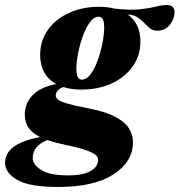

<svg xmlns="http://www.w3.org/2000/svg" viewBox="-112 -478 714 763"><path d="M119.5 265Q4.5 265 -43.8 236.8Q-92 208.5 -92 168.5Q-92 149 -81 130Q-70 111 -40.2 94.5Q-10.5 78 47 66.5Q13.5 49.5 0 27.2Q-13.5 5 -13.5 -22.5Q-13.5 -68 18.2 -100.2Q50 -132.5 111.5 -144Q79.5 -161.5 63.5 -191.2Q47.5 -221 47.5 -259Q47.5 -315.5 78 -358.8Q108.5 -402 161.8 -426.5Q215 -451 282.5 -451Q316.5 -451 344.5 -443.5Q405.5 -437 443.5 -441Q481.5 -445 506.2 -451.5Q531 -458 551.5 -458Q564.5 -458 573 -451.5Q581.5 -445 581.5 -431Q581.5 -402 562.5 -379Q543.5 -356 512.5 -356Q496 -356 484.5 -365Q473 -374 461.8 -386.2Q450.5 -398.5 435.2 -408.8Q420 -419 395.5 -420.5Q446 -384 446 -314Q446 -257.5 415.5 -214.2Q385 -171 332 -146.5Q279 -122 211 -122Q171.5 -122 140 -132Q124 -127 116.8 -117.5Q109.5 -108 109.5 -97.5Q109.5 -89.5 118.8 -82Q128 -74.5 155.2 -66.5Q182.5 -58.5 236.5 -48Q305.5 -35 344.8 -14.5Q384 6 400.2 31.8Q416.5 57.5 416.5 86.5Q416.5 164.5 339.2 214.8Q262 265 119.5 265ZM213 -161.5Q232.5 -161.5 248.8 -184Q265 -206.5 277 -240.2Q289 -274 295.5 -308.8Q302 -343.5 302 -368Q302 -391.5 296.5 -401.5Q291 -411.5 280.5 -411.5Q261 -411.5 244.8 -389Q228.5 -366.5 216.5 -332.8Q204.5 -299 198 -264.2Q191.5 -229.5 191.5 -205Q191.5 -181.5 197 -171.5Q202.5 -161.5 213 -161.5ZM18 150.5Q18 175 51 197Q84 219 159.5 219Q218 219 248 201.8Q278 184.5 278 157Q278 146 267 136.8Q256 127.5 225.2 117.2Q194.5 107 134.5 94.5Q101 87.5 76 78.5Q18 102 18 150.5Z"/></svg>

Font: Newsreader 16pt ExtraBold
Style: Italic
Weight: 800
Italic angle: -17°
Designer: Hugues Gentile
Foundry: Production Type
Version: Version 1.003; ttfautohint (v1.8.3)